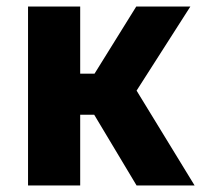

<svg xmlns="http://www.w3.org/2000/svg" viewBox="-20 -569 618 589"><path d="M66 0V-549H226V-343H270L398 -549H564L399 -291L577 0H399L269 -217H226V0Z"/></svg>

Font: Noto Sans SemiCondensed ExtraBold
Style: Regular
Weight: 800
Width: 4
Designer: Monotype Design Team
Foundry: Monotype Imaging Inc.
Version: Version 2.013; ttfautohint (v1.8.4.7-5d5b)